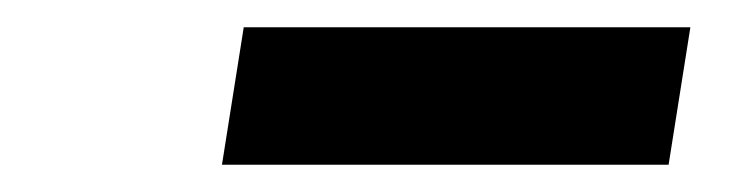

<svg xmlns="http://www.w3.org/2000/svg" viewBox="-20 -736 540 141"><path d="M143 -615 159 -716H487L471 -615Z"/></svg>

Font: Nunito Sans 7pt SemiCondensed ExtraBold
Style: Italic
Weight: 800
Width: 4
Italic angle: -9°
Designer: Vernon Adams
Foundry: Vernon Adams
Version: Version 3.101;gftools[0.9.27]